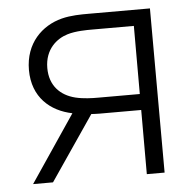

<svg xmlns="http://www.w3.org/2000/svg" viewBox="-44 -584 630 629"><g transform="rotate(-5 271.0 -270.0)"><path d="M414 0H472.5L471.5 -540H269.5C245 -540 211.5 -540 180.5 -532C115 -515 59 -461.5 59 -373.5C59 -283.5 117 -234.5 188.5 -220L40 0H105.5L250 -212C259 -211.5 268 -211 277.5 -211H414ZM119.5 -374.5C119.5 -437 160 -468.5 195 -479C222.5 -487.5 259 -487.5 277 -487.5H414V-263.5H277C257.5 -263.5 229 -264 202.5 -270.5C154 -282.5 119.5 -316.5 119.5 -374.5Z"/></g></svg>

Font: Eudonet Light
Style: Regular
Weight: 300
Designer: Mikhail Sharanda
Foundry: Mikhail Sharanda
Version: Version 4.503;Glyphs 3.1.2 (3151)